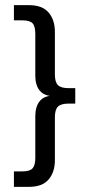

<svg xmlns="http://www.w3.org/2000/svg" viewBox="-20 -603 344 745"><path d="M34 122V62H67Q96 62 106.5 50Q117 38 117 10V-152Q117 -190 134.5 -211Q152 -232 188 -232V-230Q152 -230 134.5 -251Q117 -272 117 -309V-471Q117 -501 106.5 -512.5Q96 -524 67 -524H34V-583H93Q144 -583 168.5 -554.5Q193 -526 193 -479V-314Q193 -284 205 -272.5Q217 -261 246 -261H272V-201H246Q217 -201 205 -189.5Q193 -178 193 -148V18Q193 65 168.5 93.5Q144 122 93 122Z"/></svg>

Font: Rokkitt
Style: Regular
Weight: 400
Designer: Vernon Adams
Foundry: Vernon Adams
Version: Version 3.103